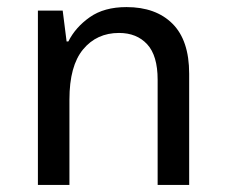

<svg xmlns="http://www.w3.org/2000/svg" viewBox="-20 -522 637 542"><path d="M87 0V-492H157L168 -405H173Q193 -445 233.5 -473.5Q274 -502 337 -502Q420 -502 467 -455Q514 -408 514 -314V0H425V-297Q425 -365 395.5 -397Q366 -429 316 -429Q253 -429 214.5 -382.5Q176 -336 176 -241V0Z"/></svg>

Font: Go Noto Current
Style: Regular
Weight: 400
Designer: Monotype Design Team
Foundry: Monotype Imaging Inc.
Version: Version 2.007; ttfautohint (v1.8) -l 8 -r 50 -G 200 -x 14 -D